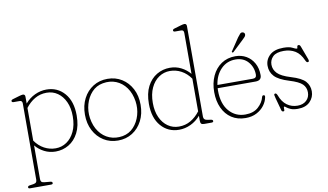

<svg xmlns="http://www.w3.org/2000/svg" viewBox="-90 -926 2332 1363"><g transform="rotate(-10 1076.0 -244.0)"><path d="M105 -410.5V-361.5Q135.5 -397 176 -416Q216.5 -435 259.5 -435Q339 -435 389.5 -376.8Q440 -318.5 440 -217Q440 -142 413.8 -91.5Q387.5 -41 344.2 -15.5Q301 10 249.5 10Q205.5 10 168 -9.2Q130.5 -28.5 105 -59.5V183.5Q105 195 110.2 202Q115.5 209 131 210.5L175 214.5Q189 216 189 226.5Q189 235.5 175 235.5H25.5Q11.5 235.5 11.5 226.5Q11.5 216.5 25.5 214.5L52 210.5Q67 208 72.5 201.5Q78 195 78 183.5V-366.5Q78 -387.5 59 -387.5H16.5Q2 -387.5 2 -397.5Q2 -405.5 16 -409.5L63.5 -423.5Q81 -428.5 88.5 -428.5Q105 -428.5 105 -410.5ZM257 -412.5Q210 -412.5 172 -390.2Q134 -368 105 -329.5V-94Q133 -54 171.5 -33.2Q210 -12.5 253.5 -12.5Q297 -12.5 332.8 -36.8Q368.5 -61 390 -106.5Q411.5 -152 411.5 -215.5Q411.5 -276 391.2 -320Q371 -364 336.2 -388.2Q301.5 -412.5 257 -412.5Z M699.5 -434.5Q757.5 -434.5 802.8 -406Q848 -377.5 874 -327.8Q900 -278 900 -213Q900 -148 874 -97.5Q848 -47 802.8 -18.5Q757.5 10 699 10Q641 10 595.8 -18.5Q550.5 -47 524.5 -97Q498.5 -147 498.5 -211.5Q498.5 -277 524.5 -327.2Q550.5 -377.5 595.8 -406Q641 -434.5 699.5 -434.5ZM736.5 -15.5Q784.5 -24.5 816.8 -59.5Q849 -94.5 862.8 -143.2Q876.5 -192 869 -243Q860 -302 830.8 -342.5Q801.5 -383 757.8 -400.8Q714 -418.5 662 -409Q614 -400.5 581.8 -365.5Q549.5 -330.5 535.8 -281.5Q522 -232.5 529.5 -181.5Q538.5 -122.5 568 -82Q597.5 -41.5 641.2 -24Q685 -6.5 736.5 -15.5Z M959 -208Q959 -283.5 985.2 -333.8Q1011.5 -384 1054.8 -409.5Q1098 -435 1149.5 -435Q1193.5 -435 1231 -415.8Q1268.5 -396.5 1294 -365.5V-661Q1294 -682 1275 -682H1232.5Q1218 -682 1218 -692Q1218 -700 1232 -704L1279.5 -718Q1297 -723 1304.5 -723Q1321 -723 1321 -705V-52Q1321 -28.5 1347 -25L1373.5 -21Q1387.5 -19 1387.5 -9Q1387.5 0 1373.5 0H1321.5Q1306 0 1300 -6Q1294 -12 1294 -30V-63.5Q1263.5 -28 1223 -9Q1182.5 10 1139.5 10Q1060 10 1009.5 -48.2Q959 -106.5 959 -208ZM987.5 -209.5Q987.5 -149.5 1007.8 -105.2Q1028 -61 1063 -36.8Q1098 -12.5 1142 -12.5Q1189 -12.5 1227 -34.8Q1265 -57 1294 -95.5V-331Q1266 -371 1227.5 -391.8Q1189 -412.5 1145.5 -412.5Q1102 -412.5 1066 -388.2Q1030 -364 1008.8 -318.5Q987.5 -273 987.5 -209.5Z M1775.5 -272Q1775.5 -233 1732.5 -233H1459Q1458.5 -224.5 1458.5 -215.5Q1458.5 -120.5 1504.2 -67.8Q1550 -15 1621 -15Q1680.5 -15 1715 -46.5Q1749.5 -78 1758.5 -115.5Q1761.5 -127.5 1770.5 -127.5Q1782.5 -127.5 1780 -113Q1774.5 -81.5 1753.5 -53.5Q1732.5 -25.5 1698.5 -7.8Q1664.5 10 1619 10Q1560.5 10 1518 -18Q1475.5 -46 1452.8 -95.8Q1430 -145.5 1430 -210Q1430 -274.5 1453.5 -325.5Q1477 -376.5 1520.2 -405.8Q1563.5 -435 1621.5 -435Q1665 -435 1699.8 -415Q1734.5 -395 1755 -358.2Q1775.5 -321.5 1775.5 -272ZM1618 -412Q1556 -412 1513.8 -368.8Q1471.5 -325.5 1461.5 -256H1716.5Q1743 -256 1743 -280.5Q1743 -335 1709.2 -373.5Q1675.5 -412 1618 -412ZM1664.5 -563Q1676 -578.5 1683.8 -586.8Q1691.5 -595 1702.5 -592.5Q1710 -591.5 1714.2 -585.5Q1718.5 -579.5 1717 -572Q1716 -564 1708.8 -556.8Q1701.5 -549.5 1693 -541L1614.5 -466.5Q1609.5 -461.5 1605.5 -465.5Q1600 -470 1606.5 -476.5Z M1997 -12.5Q2037 -12.5 2061 -35Q2085 -57.5 2085 -93.5Q2085 -129 2060.8 -152.8Q2036.5 -176.5 1969 -197Q1895 -219.5 1865.2 -251.2Q1835.5 -283 1835.5 -328Q1835.5 -372.5 1869 -403.8Q1902.5 -435 1967.5 -435Q2011 -435 2032.2 -423.5Q2053.5 -412 2062.5 -412Q2066 -412 2066 -417.8Q2066 -423.5 2067.8 -429.2Q2069.5 -435 2077 -435Q2082 -435 2085.8 -432Q2089.5 -429 2093 -419L2127 -327.5Q2134 -309.5 2126.5 -305.5Q2114 -299.5 2105.5 -319.5Q2084 -369.5 2048.8 -391Q2013.5 -412.5 1966.5 -412.5Q1912 -412.5 1888 -388.8Q1864 -365 1864 -331Q1864 -295.5 1890.2 -268.2Q1916.5 -241 1984.5 -220.5Q2060 -198 2086.8 -167.8Q2113.5 -137.5 2113.5 -96Q2113.5 -52.5 2082.8 -21.2Q2052 10 1994.5 10Q1963.5 10 1944.2 1.8Q1925 -6.5 1915.5 -14.5Q1906 -22.5 1903 -22.5Q1897.5 -22.5 1898 -14.5Q1898.5 -6.5 1898.2 1.8Q1898 10 1889.5 10Q1879.5 10 1876.5 -1.5L1851.5 -93Q1847 -109 1846.5 -115.5Q1846 -122 1851 -124Q1862.5 -129.5 1870.5 -108.5Q1888 -60.5 1921 -36.5Q1954 -12.5 1997 -12.5Z"/></g></svg>

Font: Fraunces 144pt SuperSoft Thin
Style: Regular
Weight: 100
Version: Version 1.000;[0bf87f6ff]